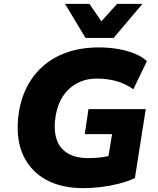

<svg xmlns="http://www.w3.org/2000/svg" viewBox="-20 -961 817 992"><path d="M410 11Q299 11 220.5 -31Q142 -73 103 -152Q64 -231 73 -342Q80 -427 111.5 -496Q143 -565 197 -614.5Q251 -664 325 -690Q399 -716 491 -716Q544 -716 592 -707.5Q640 -699 678 -683Q716 -667 739 -645L669 -500Q626 -530 579 -542.5Q532 -555 481 -555Q419 -555 372 -527.5Q325 -500 297.5 -451Q270 -402 264 -336Q256 -240 301 -192Q346 -144 436 -144Q476 -144 509.5 -149Q543 -154 574 -165L531 -97L559 -268H418L437 -397H733L677 -41Q638 -23 592.5 -11.5Q547 0 500.5 5.5Q454 11 410 11ZM422 -765 316 -941H442L504 -851L585 -941H716L567 -765Z"/></svg>

Font: Nunito Sans 9pt Black
Style: Italic
Weight: 900
Italic angle: -9°
Version: Version 3.101;gftools[0.9.27]